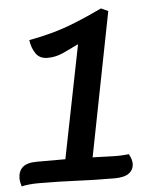

<svg xmlns="http://www.w3.org/2000/svg" viewBox="-59 -716 621 766"><g transform="rotate(-5 251.0 -333.0)"><path d="M-3 7Q-5 1 -7 -8.5Q-9 -18 -9 -25Q-9 -54 8.5 -70Q26 -86 66 -86H180L270 -537L268 -538Q233 -520 204.5 -507.5Q176 -495 145 -495Q113 -495 97.5 -518Q82 -541 78 -572Q128 -581 173 -593.5Q218 -606 266.5 -625.5Q315 -645 374 -673L402 -660L289 -84Q332 -83 365.5 -81.5Q399 -80 434 -84Q446 -62 446 -46Q446 -21 427 -7Q408 7 370 7Q325 7 288 6Q251 5 217 3.5Q183 2 146 1Q109 0 64 0Q43 0 25.5 2Q8 4 -3 7Z"/></g></svg>

Font: Sansita Swashed Light
Style: Regular
Weight: 400
Version: Version 1.003